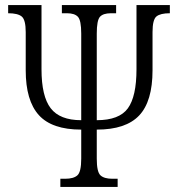

<svg xmlns="http://www.w3.org/2000/svg" viewBox="-20 -734 700 754"><path d="M217 0V-32H236Q269 -32 284 -45.5Q299 -59 299 -111V-225Q184 -225 132.5 -282Q81 -339 81 -458V-608Q81 -656 65.5 -669Q50 -682 12 -682V-714H143V-462Q143 -356 179 -309Q215 -262 299 -262V-602Q299 -654 286 -668Q273 -682 243 -682H223V-714H436V-682H416Q385 -682 372.5 -668Q360 -654 360 -602V-262Q448 -262 482 -308.5Q516 -355 516 -462V-714H647V-682Q610 -682 594.5 -669.5Q579 -657 579 -608V-458Q579 -336 526.5 -280.5Q474 -225 360 -225V-111Q360 -59 374.5 -45.5Q389 -32 421 -32H442V0Z"/></svg>

Font: Noto Serif Condensed Light
Style: Regular
Weight: 300
Width: 3
Designer: Monotype Design Team
Foundry: Monotype Imaging Inc.
Version: Version 2.013